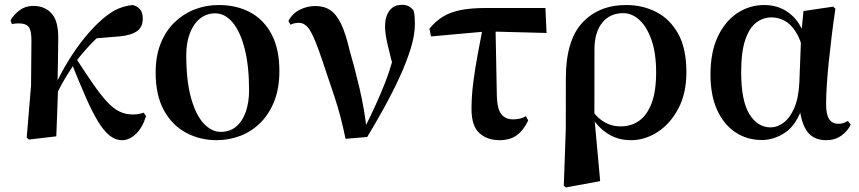

<svg xmlns="http://www.w3.org/2000/svg" viewBox="-20 -573 3611 807"><path d="M101.5 13.6 92.2 5.6 110.5 -213.7 112.1 -402.7Q112.3 -445.6 100.3 -460.2Q88.3 -474.7 58.9 -474.7Q51.3 -474.7 44.4 -474.1Q37.5 -473.5 30.2 -471.5L24.4 -488Q38.8 -512.4 62.8 -530.3Q86.9 -548.2 120.3 -548.2Q167.8 -548.2 196.8 -516.5Q225.8 -484.9 224.8 -409.8Q224.8 -363.8 223.6 -315.3Q222.3 -266.7 221.7 -218.7L224.5 -214.9Q222.7 -159.6 220.7 -107Q218.6 -54.3 216.6 0ZM209.1 -159.8 192.9 -180.8H198L206.9 -203.3Q232.3 -260 265.4 -314.3Q298.5 -368.7 336.3 -415.1Q374 -461.5 411.2 -493.2Q448.1 -524.4 477 -536.5Q506 -548.7 538.2 -551.9Q555.8 -547.5 567.9 -534.6Q580.1 -521.8 580.1 -494.6Q580.1 -459 555.2 -441.7Q530.3 -424.4 483.2 -420.2L370.8 -410.8L455.3 -471.6Q416.3 -441.7 376.9 -403.1Q337.5 -364.5 296.7 -311.3L292.1 -304.3Q276.8 -281.2 264 -260.6Q251.1 -240 238.2 -216.5Q225.3 -193 209.1 -159.8ZM493.5 16.2Q465.1 16.2 440.2 -3.7Q415.4 -23.7 391.1 -64Q366.9 -104.3 340.1 -165.2Q313.3 -226.2 280.7 -307.8L299.7 -327.6Q341.7 -262.6 373.1 -217.6Q404.5 -172.6 430.5 -144.7Q456.5 -116.8 481.9 -104.4Q507.3 -91.9 537.3 -91.9Q553.5 -91.9 565.2 -94.3Q576.8 -96.7 584.4 -99.3L593.8 -84.4Q577.9 -34.2 550.2 -9Q522.6 16.2 493.5 16.2Z M890.2 16.2Q820.5 16.2 762.1 -15.1Q703.6 -46.4 668.9 -109.5Q634.2 -172.7 634.2 -267.9Q634.2 -337.8 655.5 -390.7Q676.7 -443.6 713.8 -479.3Q750.8 -515 798.5 -533.5Q846.2 -551.9 899.6 -551.9Q974.8 -551.9 1032.3 -520.8Q1089.7 -489.7 1122 -428Q1154.3 -366.2 1154.3 -274.3Q1154.3 -202.9 1133.1 -148.4Q1111.8 -94 1074.9 -57.2Q1038 -20.5 990.4 -2.1Q942.8 16.2 890.2 16.2ZM907.4 -18.7Q946.5 -18.7 972.8 -41Q999.1 -63.3 1013 -103.1Q1026.9 -142.8 1026.9 -193.3Q1026.9 -296.1 1008.3 -368.4Q989.8 -440.6 957.6 -478.8Q925.5 -517 884.1 -517Q848.5 -517 820.9 -495.1Q793.3 -473.2 778.1 -433.5Q762.9 -393.7 762.9 -341.7Q762.9 -231.8 783.3 -160.1Q803.6 -88.3 836.8 -53.5Q870 -18.7 907.4 -18.7Z M1432.4 10.4Q1413 -85.1 1385.4 -167.9Q1357.8 -250.6 1332.4 -325.6Q1304.6 -408.5 1284.5 -442.8Q1264.4 -477.1 1236.3 -477.1Q1216.9 -477.1 1200.9 -469.1L1192.2 -484.7Q1208.4 -515.8 1239.5 -531.7Q1270.5 -547.7 1304.9 -547.7Q1342.3 -547.7 1368 -530.5Q1393.8 -513.4 1413.4 -473.1Q1433 -432.7 1449.2 -362.4Q1470.9 -288.2 1491.6 -200Q1512.3 -111.8 1522.2 -18.2H1504.1L1511.6 -33.3Q1537.1 -84.4 1558.3 -130.6Q1579.4 -176.8 1597.1 -221.5Q1614.8 -266.3 1628.4 -313.9Q1642 -361.6 1652.6 -415.3L1642.2 -256.3Q1622.1 -330.2 1610.2 -380.8Q1598.3 -431.4 1598.3 -462Q1598.3 -502.5 1616.5 -527.6Q1634.6 -552.7 1669 -552.7Q1685.5 -552.7 1696.3 -547.5Q1707 -542.3 1717.6 -530.7Q1721.8 -516.3 1722.8 -503Q1723.8 -489.8 1723.8 -471.2Q1723.8 -425.1 1705.8 -367.5Q1687.9 -310 1658.5 -246.5Q1629.2 -183 1593.8 -119Q1558.5 -55.1 1523.4 2.8Z M1791.6 -419.9 1784.9 -452.5Q1811.1 -484.3 1842.1 -503.2Q1873.2 -522.2 1916.8 -530.8Q1960.3 -539.4 2022.8 -539.4H2272.4L2277.3 -434.4L2026.7 -441ZM2078.7 16.2Q2027.6 16.2 1994.7 -13.8Q1961.8 -43.7 1961.8 -114.6Q1961.8 -171.5 1969.8 -231.4Q1977.8 -291.4 1988.9 -350Q1999.9 -408.6 2009.8 -459.8H2062.7L2068.4 -165.9Q2070.4 -113.3 2087.8 -92.3Q2105.3 -71.3 2135.5 -71.3Q2151.8 -71.3 2164.9 -74.4Q2178 -77.6 2190.8 -84.6L2200 -66.6Q2180.4 -24.9 2151.7 -4.3Q2123.1 16.2 2078.7 16.2Z M2349.7 208.4 2358.1 -31.5 2358.3 -243.1Q2358.3 -402.7 2427.4 -477.3Q2496.4 -551.9 2612.5 -551.9Q2680.7 -551.9 2738.1 -522.7Q2795.6 -493.4 2830.3 -431.4Q2865 -369.4 2865 -270Q2865 -180.9 2831.2 -116.7Q2797.3 -52.5 2744 -18.2Q2690.6 16.2 2632 16.2Q2576.4 16.2 2533.7 -11.6Q2490.9 -39.4 2464.9 -84.8H2460.5L2476.4 -98.6Q2496.6 -72.5 2525 -57.2Q2553.3 -41.8 2588.5 -41.8Q2632.8 -41.8 2666.1 -65.2Q2699.4 -88.6 2718.6 -138.6Q2737.8 -188.7 2737.8 -268.3Q2737.8 -350.3 2718.1 -405.7Q2698.4 -461.1 2667.2 -489.4Q2636.1 -517.7 2600 -517.7Q2544 -517.7 2511.8 -478.3Q2479.6 -438.9 2478.6 -369.3L2478.3 -86.8L2478.7 -74.4L2502.6 188.3L2359.2 214.7Z M3182.3 15.5Q3119.6 15.5 3070.7 -17.2Q3021.7 -49.9 2994 -111.3Q2966.2 -172.8 2966.2 -259.4Q2966.2 -354.6 2997.3 -419.6Q3028.3 -484.6 3079.6 -518.3Q3130.8 -551.9 3192.1 -551.9Q3261.7 -551.9 3309.5 -507.5Q3357.3 -463.2 3372 -381.8H3378.5L3357.2 -353.7Q3345.2 -407.4 3324.7 -439.4Q3304.2 -471.4 3278 -485.7Q3251.8 -499.9 3222.4 -499.9Q3187.7 -499.9 3158.8 -478.2Q3130 -456.5 3112.6 -406.1Q3095.2 -355.7 3095.2 -269.8Q3095.2 -149.6 3129.6 -93.6Q3164.1 -37.6 3219.5 -37.6Q3246.2 -37.6 3272.6 -56.6Q3298.9 -75.6 3317.7 -117.3Q3336.5 -159.1 3339.8 -227.4L3347.6 -428L3357.1 -526.6L3481.4 -545L3491.4 -536.5Q3482.9 -481.4 3476.1 -424.9Q3469.2 -368.4 3463.7 -315.4Q3458.2 -262.4 3455.2 -216.4Q3452.2 -170.4 3452.2 -135.4Q3452.2 -91.4 3465.2 -72.1Q3478.2 -52.7 3503.7 -52.7Q3516.9 -52.7 3526.2 -56.3Q3535.5 -60 3544 -64.5L3555.7 -49.4Q3543 -21.7 3516 -2.7Q3489 16.2 3452.5 16.2Q3401.9 16.2 3375.1 -17.1Q3348.3 -50.5 3339.4 -127.3L3354.4 -128.7Q3328.2 -48.4 3281 -16.4Q3233.8 15.5 3182.3 15.5Z"/></svg>

Font: Noto Serif TC
Style: Regular
Weight: 200
Designer: Ryoko NISHIZUKA 西塚涼子 (kana & ideographs); Frank Grießhammer (Latin, Greek & Cyrillic); Wenlong ZHANG 张文龙 (bopomofo); San
Foundry: Adobe
Version: Version 2.001;hotconv 1.1.0;makeotfexe 2.6.0